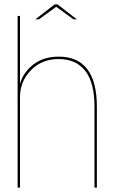

<svg xmlns="http://www.w3.org/2000/svg" viewBox="-20 -858 526 878"><path d="M60.5 0H71.5V-785H60.5ZM412 0H423V-369Q423 -483.5 379.5 -541.2Q336 -599 248.5 -599Q168 -599 117.5 -550.2Q67 -501.5 67 -436.5L71.5 -413.5Q71.5 -486 121.5 -537Q171.5 -588 248 -588Q327.5 -588 369.8 -534Q412 -480 412 -371ZM141.5 -769.5H158L237 -827L316 -769.5H331.5L243 -838H230Z"/></svg>

Font: Anybody Thin Thin
Style: Regular
Weight: 250
Version: Version 1.113;gftools[0.9.25]